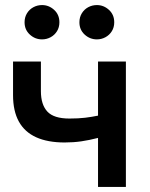

<svg xmlns="http://www.w3.org/2000/svg" viewBox="-20 -738 594 758"><path d="M367 0V-193.5Q332 -184.5 300.8 -180Q269.5 -175.5 235 -175.5Q168.5 -175.5 123 -196Q77.5 -216.5 54.5 -258Q31.5 -299.5 31.5 -362.5V-495H141.5V-378Q141.5 -325 167 -297.5Q192.5 -270 254 -270Q289.5 -270 316.2 -273.2Q343 -276.5 367 -281.5V-495H477V0ZM146 -582.5Q118.5 -582.5 97.8 -601.5Q77 -620.5 77 -650Q77 -670 86.5 -685.5Q96 -701 111.8 -709.5Q127.5 -718 146 -718Q173 -718 193.8 -699Q214.5 -680 214.5 -650Q214.5 -630 205 -614.8Q195.5 -599.5 179.8 -591Q164 -582.5 146 -582.5ZM362.5 -582.5Q335 -582.5 314.2 -601.5Q293.5 -620.5 293.5 -650Q293.5 -670 303 -685.5Q312.5 -701 328.2 -709.5Q344 -718 362.5 -718Q389.5 -718 410.2 -699Q431 -680 431 -650Q431 -630 421.5 -614.8Q412 -599.5 396.2 -591Q380.5 -582.5 362.5 -582.5Z"/></svg>

Font: Geologica Roman
Style: Regular
Weight: 400
Designer: Sindre Bremnes, Frode Helland
Foundry: Monokrom Skriftforlag AS
Version: Version 1.010;gftools[0.9.28]